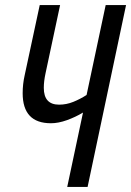

<svg xmlns="http://www.w3.org/2000/svg" viewBox="-20 -734 515 754"><path d="M324 0 475 -714H395L320 -361Q295 -345 268 -334Q241 -323 212 -323Q152 -323 152 -389Q152 -415 159 -447L216 -714H136L77 -439Q69 -404 69 -368Q69 -250 180 -250Q209 -250 242.5 -262Q276 -274 306 -292L244 0Z"/></svg>

Font: Noto Sans Display Condensed
Style: Italic
Weight: 400
Width: 3
Designer: Monotype Design team
Foundry: Monotype Imaging Inc.
Version: 1.000